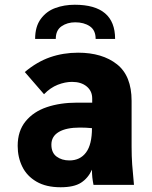

<svg xmlns="http://www.w3.org/2000/svg" viewBox="-20 -779 640 809"><path d="M54.5 -164.5Q54.5 -227 87.8 -267.8Q121 -308.5 177.2 -327.5Q233.5 -346.5 304.5 -346.5H368.5V-364Q368.5 -395.5 345.2 -414.8Q322 -434 283.5 -434Q254.5 -434 223.2 -421.8Q192 -409.5 165.5 -382L84.5 -475.5Q135.5 -518.5 191 -537.8Q246.5 -557 309 -557Q411 -557 472.8 -508.2Q534.5 -459.5 534.5 -354V-161Q534.5 -121 537 -85.5Q539.5 -50 544.5 0H374Q370.5 -18 369 -31.8Q367.5 -45.5 367.5 -64Q351 -28 321.2 -9Q291.5 10 235.5 10Q174 10 133.5 -13.8Q93 -37.5 73.8 -77Q54.5 -116.5 54.5 -164.5ZM367.5 -239Q342.5 -241.5 317 -241.5Q259 -241.5 227.8 -223Q196.5 -204.5 196.5 -169.5Q196.5 -135.5 218.5 -119.2Q240.5 -103 272.5 -103Q317.5 -103 342.5 -136.5Q367.5 -170 367.5 -239ZM465 -615H383Q383 -652 358.2 -668.5Q333.5 -685 297 -685Q263.5 -685 239.2 -668.2Q215 -651.5 215 -615H128Q128 -667 151.8 -699.2Q175.5 -731.5 213 -745.2Q250.5 -759 295 -759Q465 -759 465 -615Z"/></svg>

Font: JuliaMono Black
Style: Regular
Weight: 900
Monospace: yes
Designer: cormullion
Foundry: corm
Version: Version 0.054; ttfautohint (v1.8.4)